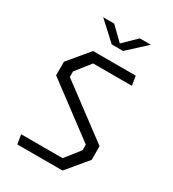

<svg xmlns="http://www.w3.org/2000/svg" viewBox="-221 -1060 1062 1180"><g transform="rotate(30 310.0 -470.5)"><path d="M91.5 0H412.5L534.5 -146.5V-243.5L163.5 -520.5V-560L246 -664H521L510.5 -730H207.5L85.5 -583.5V-487L456.5 -209.5V-170L374.5 -66H80.5ZM157.5 -941H235.5L326.5 -852.5L417.5 -941H496L367 -822.5H286.5Z"/></g></svg>

Font: Monaspace Krypton Light
Style: Regular
Weight: 300
Designer: Riley Cran & the Lettermatic Team
Foundry: Lettermatic
Version: Version 1.101 (Monaspace Krypton)